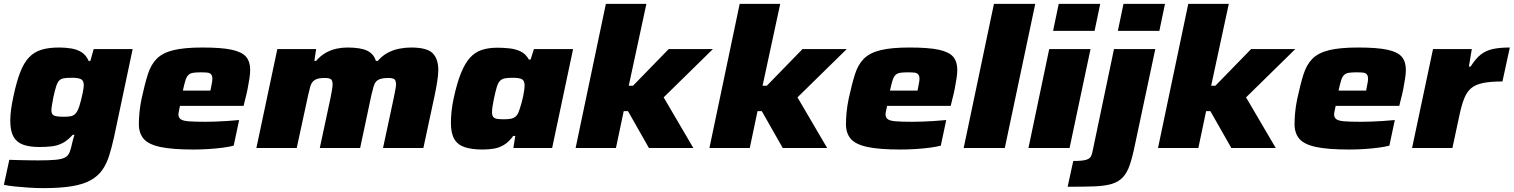

<svg xmlns="http://www.w3.org/2000/svg" viewBox="-28 -763 7805 990"><path d="M196 207Q160 207 121 204.5Q82 202 48.5 198.5Q15 195 -8 190L20 61Q43 62 68 62.5Q93 63 118.5 63.5Q144 64 168 64Q225 64 257.5 61Q290 58 306.5 49.5Q323 41 330.5 23Q338 5 344 -25Q346 -34 349 -45Q352 -56 356 -68H347Q321 -39 295 -25.5Q269 -12 240 -8.5Q211 -5 174 -5Q125 -5 91.5 -17Q58 -29 41.5 -58.5Q25 -88 25 -141Q25 -167 29 -197.5Q33 -228 41 -265Q57 -341 76 -390Q95 -439 121.5 -467Q148 -495 185.5 -506.5Q223 -518 277 -518Q310 -518 340 -513Q370 -508 393 -493.5Q416 -479 429 -449H438L455 -510H656L560 -56Q548 -2 534.5 40.5Q521 83 499 114Q477 145 440 166Q403 187 343.5 197Q284 207 196 207ZM301 -161Q322 -161 335.5 -163.5Q349 -166 357.5 -173.5Q366 -181 372 -193Q377 -203 381.5 -217Q386 -231 390 -247.5Q394 -264 397.5 -279.5Q401 -295 402.5 -307Q404 -319 404 -324Q404 -347 390 -354.5Q376 -362 343 -362Q317 -362 301.5 -359.5Q286 -357 277 -347.5Q268 -338 261.5 -317.5Q255 -297 247 -261Q243 -239 240 -221.5Q237 -204 237 -196Q237 -180 243 -173Q249 -166 263.5 -163.5Q278 -161 301 -161Z M970 8Q861 8 799.5 -5Q738 -18 713 -47Q688 -76 688 -123Q688 -150 691 -182.5Q694 -215 702 -254Q718 -328 734 -379Q750 -430 780.5 -460.5Q811 -491 867 -504.5Q923 -518 1016 -518Q1114 -518 1167 -506.5Q1220 -495 1241 -470Q1262 -445 1262 -403Q1262 -384 1258 -357.5Q1254 -331 1248.5 -303.5Q1243 -276 1237 -254L1228 -217H900Q897 -202 894.5 -190.5Q892 -179 892 -171Q893 -156 904 -148Q915 -140 945 -137.5Q975 -135 1030 -135Q1052 -135 1080.5 -136Q1109 -137 1141.5 -139Q1174 -141 1205 -144L1177 -12Q1155 -6 1120.5 -1.5Q1086 3 1047 5.5Q1008 8 970 8ZM915 -296H1057L1060 -311Q1063 -327 1065 -337.5Q1067 -348 1067 -357Q1067 -372 1060.5 -379.5Q1054 -387 1041.5 -388.5Q1029 -390 1007 -390Q982 -390 967 -387.5Q952 -385 943 -376Q934 -367 928 -348Q922 -329 915 -296Z M1294 0 1402 -510H1602L1593 -449H1602Q1625 -476 1652 -491Q1679 -506 1707.5 -512Q1736 -518 1762 -518Q1833 -518 1866.5 -501Q1900 -484 1910 -449H1920Q1943 -476 1971.5 -491Q2000 -506 2031 -512Q2062 -518 2091 -518Q2174 -518 2203 -488.5Q2232 -459 2232 -401Q2232 -379 2226.5 -343.5Q2221 -308 2213 -270L2155 0H1947L2002 -257Q2006 -277 2010 -297.5Q2014 -318 2014 -327Q2014 -349 2004.5 -355Q1995 -361 1973 -361Q1950 -361 1935 -356.5Q1920 -352 1911.5 -342.5Q1903 -333 1898 -316Q1893 -299 1887 -273L1829 0H1621L1676 -257Q1680 -277 1683.5 -297.5Q1687 -318 1687 -327Q1687 -349 1677.5 -355Q1668 -361 1647 -361Q1623 -361 1608.5 -356.5Q1594 -352 1585 -342Q1576 -332 1571.5 -315.5Q1567 -299 1561 -273L1502 0Z M2461 8Q2405 8 2368.5 -4Q2332 -16 2314.5 -46Q2297 -76 2297 -129Q2297 -154 2300 -186Q2303 -218 2311 -255Q2328 -334 2348.5 -385Q2369 -436 2395 -465Q2421 -494 2456 -505.5Q2491 -517 2536 -517Q2569 -517 2600 -513.5Q2631 -510 2657 -497.5Q2683 -485 2699 -456H2708L2725 -510H2927L2819 0H2619L2629 -62H2618Q2597 -32 2571.5 -16.5Q2546 -1 2518 3.5Q2490 8 2461 8ZM2571 -148Q2594 -148 2607.5 -151Q2621 -154 2629.5 -161Q2638 -168 2644 -180Q2648 -190 2652.5 -203.5Q2657 -217 2661.5 -233.5Q2666 -250 2669.5 -266.5Q2673 -283 2675 -297.5Q2677 -312 2677 -321Q2677 -346 2664 -354Q2651 -362 2615 -362Q2590 -362 2575 -359Q2560 -356 2550 -346Q2540 -336 2533.5 -314Q2527 -292 2519 -255Q2514 -231 2511.5 -214Q2509 -197 2509 -184Q2509 -168 2515.5 -160Q2522 -152 2535.5 -150Q2549 -148 2571 -148Z M2940 0 3096 -743H3305L3214 -321H3236L3420 -510H3648L3394 -261L3547 0H3318L3210 -190H3188L3148 0Z M3630 0 3786 -743H3995L3904 -321H3926L4110 -510H4338L4084 -261L4237 0H4008L3900 -190H3878L3838 0Z M4616 8Q4507 8 4445.5 -5Q4384 -18 4359 -47Q4334 -76 4334 -123Q4334 -150 4337 -182.5Q4340 -215 4348 -254Q4364 -328 4380 -379Q4396 -430 4426.5 -460.5Q4457 -491 4513 -504.5Q4569 -518 4662 -518Q4760 -518 4813 -506.5Q4866 -495 4887 -470Q4908 -445 4908 -403Q4908 -384 4904 -357.5Q4900 -331 4894.5 -303.5Q4889 -276 4883 -254L4874 -217H4546Q4543 -202 4540.5 -190.5Q4538 -179 4538 -171Q4539 -156 4550 -148Q4561 -140 4591 -137.5Q4621 -135 4676 -135Q4698 -135 4726.5 -136Q4755 -137 4787.5 -139Q4820 -141 4851 -144L4823 -12Q4801 -6 4766.5 -1.5Q4732 3 4693 5.5Q4654 8 4616 8ZM4561 -296H4703L4706 -311Q4709 -327 4711 -337.5Q4713 -348 4713 -357Q4713 -372 4706.5 -379.5Q4700 -387 4687.5 -388.5Q4675 -390 4653 -390Q4628 -390 4613 -387.5Q4598 -385 4589 -376Q4580 -367 4574 -348Q4568 -329 4561 -296Z M4941 0 5097 -743H5310L5153 0Z M5402 -604 5431 -743H5645L5616 -604ZM5275 0 5382 -510H5595L5487 0Z M5736 -604 5765 -743H5979L5950 -604ZM5477 200 5506 67Q5551 67 5570.5 61.5Q5590 56 5596.5 44.5Q5603 33 5606 15L5716 -510H5929L5824 -16Q5811 48 5797 88.5Q5783 129 5761 152Q5739 175 5704 185.5Q5669 196 5614 198Q5559 200 5477 200Z M5943 0 6099 -743H6308L6217 -321H6239L6423 -510H6651L6397 -261L6550 0H6321L6213 -190H6191L6151 0Z M6929 8Q6820 8 6758.5 -5Q6697 -18 6672 -47Q6647 -76 6647 -123Q6647 -150 6650 -182.5Q6653 -215 6661 -254Q6677 -328 6693 -379Q6709 -430 6739.5 -460.5Q6770 -491 6826 -504.5Q6882 -518 6975 -518Q7073 -518 7126 -506.5Q7179 -495 7200 -470Q7221 -445 7221 -403Q7221 -384 7217 -357.5Q7213 -331 7207.5 -303.5Q7202 -276 7196 -254L7187 -217H6859Q6856 -202 6853.5 -190.5Q6851 -179 6851 -171Q6852 -156 6863 -148Q6874 -140 6904 -137.5Q6934 -135 6989 -135Q7011 -135 7039.5 -136Q7068 -137 7100.5 -139Q7133 -141 7164 -144L7136 -12Q7114 -6 7079.5 -1.5Q7045 3 7006 5.5Q6967 8 6929 8ZM6874 -296H7016L7019 -311Q7022 -327 7024 -337.5Q7026 -348 7026 -357Q7026 -372 7019.5 -379.5Q7013 -387 7000.5 -388.5Q6988 -390 6966 -390Q6941 -390 6926 -387.5Q6911 -385 6902 -376Q6893 -367 6887 -348Q6881 -329 6874 -296Z M7253 0 7361 -510H7561L7546 -420H7555Q7581 -461 7607 -481.5Q7633 -502 7668.5 -510Q7704 -518 7757 -518L7719 -343Q7658 -343 7619 -335Q7580 -327 7557.5 -308Q7535 -289 7521.5 -254.5Q7508 -220 7497 -168L7461 0Z"/></svg>

Font: Saira Expanded ExtraBold
Style: Italic
Weight: 800
Width: 7
Italic angle: -12°
Designer: Hector Gatti with collaboration of the Omnibus-Type team
Foundry: Omnibus-Type
Version: Version 1.101